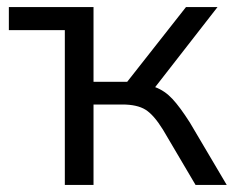

<svg xmlns="http://www.w3.org/2000/svg" viewBox="-20 -522 661 542"><path d="M163 0V-437H5V-502H244V-291H339L505 -502H594L418 -276Q445 -266 466.5 -243Q488 -220 516 -176L620 0H532L440 -156Q414 -198 390.5 -212.5Q367 -227 325 -227H244V0Z"/></svg>

Font: Winston
Style: Regular
Weight: 400
Designer: Original fonts by Vernon Adams / Changes by Cristiano Sobral
Foundry: Original fonts by Vernon Adams / Changes by Cristiano Sobral
Version: Version 2.503;July 17, 2020;FontCreator 13.0.0.2655 64-bit